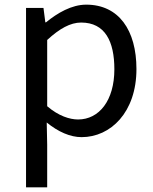

<svg xmlns="http://www.w3.org/2000/svg" viewBox="-20 -577 660 826"><path d="M92 229H183V45L181 -50C230 -10 282 13 331 13C456 13 567 -94 567 -280C567 -447 491 -557 351 -557C288 -557 227 -521 178 -481H175L167 -543H92ZM316 -63C280 -63 232 -78 183 -120V-405C236 -454 283 -480 329 -480C432 -480 472 -399 472 -279C472 -144 406 -63 316 -63Z"/></svg>

Font: Noto Sans CJK SC Regular
Style: Regular
Weight: 400
Designer: Ryoko NISHIZUKA (kana & ideographs); Paul D. Hunt (Latin, Greek & Cyrillic); Wenlong ZHANG (bopomofo); Sandoll Communica
Foundry: Adobe Systems Incorporated
Version: Version 1.004;PS 1.004;hotconv 1.0.82;makeotf.lib2.5.63406